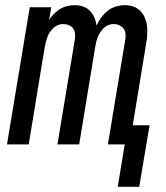

<svg xmlns="http://www.w3.org/2000/svg" viewBox="-20 -558 640 742"><path d="M518 164H435L462 0H397L464 -404Q466 -416 465 -427.5Q464 -439 457.5 -447.5Q451 -456 441 -460.5Q431 -465 419 -465Q409 -465 399.5 -461.5Q390 -458 382 -450.5Q374 -443 368 -434Q362 -425 358 -415.5Q354 -406 352 -396.5Q350 -387 348 -377L286 0H202L269 -404Q271 -416 270 -427.5Q269 -439 263 -447.5Q257 -456 246.5 -460.5Q236 -465 224 -465Q214 -465 204.5 -461.5Q195 -458 187 -450.5Q179 -443 173 -434Q167 -425 163.5 -415.5Q160 -406 157.5 -396.5Q155 -387 153 -377L91 0H7L95 -530H178L170 -482Q178 -494 189 -505Q200 -516 212.5 -523.5Q225 -531 239.5 -534.5Q254 -538 268 -538Q285 -538 300.5 -533Q316 -528 327 -516.5Q338 -505 344.5 -490.5Q351 -476 353 -459Q360 -475 371 -490Q382 -505 396.5 -516.5Q411 -528 428.5 -533Q446 -538 462 -538Q480 -538 495.5 -532.5Q511 -527 522 -516Q533 -505 539.5 -490Q546 -475 548 -458.5Q550 -442 549 -425Q548 -408 545 -391L493 -74H558Z"/></svg>

Font: Iosevka Curly Extended
Style: Italic
Weight: 400
Width: 7
Italic angle: -9°
Monospace: yes
Designer: Belleve Invis
Foundry: Belleve Invis
Version: Version 11.1.0; ttfautohint (v1.8.3)